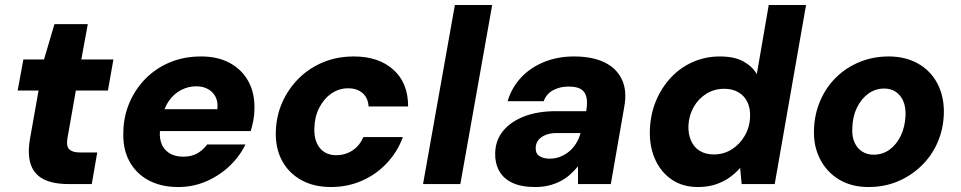

<svg xmlns="http://www.w3.org/2000/svg" viewBox="-20 -740 3864 772"><path d="M255 0Q192 0 154 -20Q116 -40 103 -81Q90 -122 101 -184L135 -376H51L74 -501H157L199 -643H333L307 -501H436L414 -376H285L251 -183Q246 -151 259 -139Q272 -127 301 -127H371L349 0Z M697 12Q627 12 576.5 -15.5Q526 -43 499.5 -93Q473 -143 476 -210Q477 -272 500.5 -327Q524 -382 565.5 -424Q607 -466 663.5 -489.5Q720 -513 789 -513Q857 -513 905.5 -486Q954 -459 979.5 -411.5Q1005 -364 1003 -301Q1003 -278 998.5 -255Q994 -232 988 -213H580L596 -301H854Q857 -331 846.5 -351Q836 -371 816 -382Q796 -393 769 -393Q737 -393 708 -378Q679 -363 658.5 -333.5Q638 -304 630 -258L625 -228Q619 -194 627.5 -167.5Q636 -141 659 -125.5Q682 -110 717 -110Q750 -110 773.5 -123.5Q797 -137 813 -159H967Q943 -110 902 -71.5Q861 -33 808.5 -10.5Q756 12 697 12Z M1311 12Q1241 12 1190.5 -16.5Q1140 -45 1113.5 -95Q1087 -145 1089 -211Q1091 -275 1115.5 -329.5Q1140 -384 1182 -425.5Q1224 -467 1280 -490Q1336 -513 1403 -513Q1502 -513 1561.5 -460Q1621 -407 1621 -312H1462Q1460 -346 1438 -365.5Q1416 -385 1380 -385Q1343 -385 1312.5 -364Q1282 -343 1263.5 -306.5Q1245 -270 1244 -225Q1243 -200 1248.5 -180Q1254 -160 1265.5 -145.5Q1277 -131 1294 -123.5Q1311 -116 1332 -116Q1357 -116 1378.5 -125Q1400 -134 1416 -150.5Q1432 -167 1441 -189H1600Q1578 -129 1535 -83.5Q1492 -38 1434.5 -13Q1377 12 1311 12Z M1681 0 1809 -720H1959L1831 0Z M2132 12Q2075 12 2039 -5.5Q2003 -23 1986.5 -54Q1970 -85 1971 -124Q1972 -175 2002 -212.5Q2032 -250 2086.5 -271.5Q2141 -293 2216 -293H2337Q2343 -327 2338 -349Q2333 -371 2316 -381.5Q2299 -392 2266 -392Q2232 -392 2204.5 -377.5Q2177 -363 2166 -333H2021Q2037 -387 2074.5 -427.5Q2112 -468 2167 -490.5Q2222 -513 2288 -513Q2361 -513 2410 -489.5Q2459 -466 2480.5 -420.5Q2502 -375 2490 -310L2436 0H2304V-71Q2289 -53 2271.5 -37.5Q2254 -22 2232.5 -11Q2211 0 2186 6Q2161 12 2132 12ZM2190 -102Q2213 -102 2233 -110Q2253 -118 2269 -131.5Q2285 -145 2296.5 -163.5Q2308 -182 2314 -204V-205H2218Q2193 -205 2174 -197.5Q2155 -190 2144.5 -176.5Q2134 -163 2134 -145Q2133 -123 2149 -112.5Q2165 -102 2190 -102Z M2786 12Q2725 12 2681 -18Q2637 -48 2614 -99.5Q2591 -151 2593 -216Q2595 -280 2617.5 -334Q2640 -388 2678 -428.5Q2716 -469 2766.5 -491Q2817 -513 2874 -513Q2933 -513 2969 -493Q3005 -473 3023 -442L3071 -720H3221L3095 0H2962L2956 -65Q2938 -44 2913.5 -26.5Q2889 -9 2857.5 1.5Q2826 12 2786 12ZM2850 -119Q2890 -119 2922.5 -139.5Q2955 -160 2975 -195Q2995 -230 2996 -272Q2997 -305 2985 -330Q2973 -355 2949 -369Q2925 -383 2892 -383Q2852 -383 2820 -363Q2788 -343 2769 -309.5Q2750 -276 2748 -234Q2747 -201 2758.5 -174.5Q2770 -148 2793.5 -133.5Q2817 -119 2850 -119Z M3472 12Q3404 12 3354 -18Q3304 -48 3277 -101Q3250 -154 3253 -220Q3255 -282 3278.5 -336Q3302 -390 3342.5 -429.5Q3383 -469 3437 -491Q3491 -513 3553 -513Q3621 -513 3672 -484Q3723 -455 3750 -402.5Q3777 -350 3775 -282Q3773 -220 3749.5 -166.5Q3726 -113 3684.5 -73Q3643 -33 3589.5 -10.5Q3536 12 3472 12ZM3492 -118Q3529 -118 3557 -138.5Q3585 -159 3602 -194.5Q3619 -230 3621 -276Q3622 -311 3611.5 -334.5Q3601 -358 3581.5 -371Q3562 -384 3535 -384Q3500 -384 3471.5 -363.5Q3443 -343 3425.5 -307Q3408 -271 3407 -225Q3405 -191 3416 -167Q3427 -143 3447 -130.5Q3467 -118 3492 -118Z"/></svg>

Font: DM Sans 17pt Black
Style: Italic
Weight: 900
Italic angle: -10°
Version: Version 4.004;gftools[0.9.30]